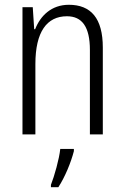

<svg xmlns="http://www.w3.org/2000/svg" viewBox="-20 -562 521 803"><path d="M268 -542C195 -542 149 -496 127 -440H123L117 -532H74V0H128V-294C128 -429 176 -494 260 -494C323 -494 356 -450 356 -353V0H410V-363C410 -486 360 -542 268 -542ZM289 70V61H232C228 102 207 176 193 211V221H224C252 178 277 117 289 70Z"/></svg>

Font: Noto Sans Thai Looped Condensed Light
Style: Regular
Weight: 300
Width: 3
Designer: Sasikarn Vongin, Ben Mitchell
Foundry: The Fontpad Ltd
Version: Version 1.001